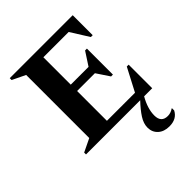

<svg xmlns="http://www.w3.org/2000/svg" viewBox="-247 -797 1175 1175"><g transform="rotate(-45 340.5 -210.0)"><path d="M44 0V-16L129 -57V-603L44 -644V-660H589V-487H573L499 -605H280V-368H434L490 -454H506V-229H490L434 -313H280V-55H523L601 -204H617V0H547Q508 68 508 127Q508 188 565 188Q577 188 589.5 184Q602 180 613 172H616V191Q591 240 527 240Q481 240 453.5 215Q426 190 426 150Q426 115 449.5 78.5Q473 42 513 0Z"/></g></svg>

Font: Spectral SC
Style: Bold
Weight: 700
Designer: Jean-Baptiste Levee
Foundry: Production Type
Version: Version 2.001